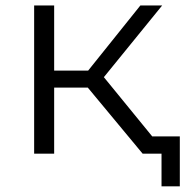

<svg xmlns="http://www.w3.org/2000/svg" viewBox="-20 -545 658 681"><path d="M485.9 0 270.4 -259.6 329.2 -294.8 569.9 0ZM101.1 0V-525.5H172.1V0ZM150.4 -234.2V-294.7H319.3V-234.2ZM334.9 -254.7 268.7 -264.7 477.8 -525.5H555.1ZM552.9 115.9V-18.8L571.1 0H485.9V-61.1H617.8V115.9Z"/></svg>

Font: Montserrat Alternates Thin
Style: Regular
Weight: 100
Designer: Julieta Ulanovsky
Foundry: Julieta Ulanovsky
Version: Version 9.000